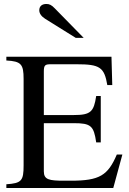

<svg xmlns="http://www.w3.org/2000/svg" viewBox="-20 -948 651 968"><path d="M402 -757 257 -905C240 -923 229 -928 214 -928C192 -928 178 -917 178 -896C178 -880 189 -865 208 -853L362 -757ZM597 -169H569C524 -63 481 -37 338 -37H302C228 -37 201 -42 201 -84V-327H352C438 -327 453 -314 465 -230H488V-464H465C453 -385 438 -368 352 -368H201V-588C201 -620 208 -624 236 -624H367C483 -624 506 -609 521 -519H546L542 -662H12V-643C87 -639 99 -624 99 -550V-114C99 -37 89 -24 12 -19V0H551Z"/></svg>

Font: XITS Math
Style: Regular
Weight: 400
Designer: MicroPress Inc., with final additions and corrections provided by Coen Hoffman, Elsevier (retired)
Version: Version 1.108